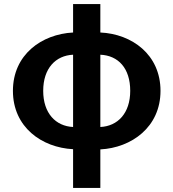

<svg xmlns="http://www.w3.org/2000/svg" viewBox="-20 -730 859 951"><path d="M477 -459C566 -455 625 -392 625 -280C625 -169 563 -105 477 -101ZM342 -101C256 -105 194 -169 194 -280C194 -392 256 -455 342 -459ZM477 -710H342V-569C187 -561 44 -460 44 -280C44 -100 187 1 342 9V201H477V10C631 2 775 -100 775 -280C775 -460 633 -562 477 -569Z"/></svg>

Font: Noto Sans Japanese Bold
Style: Bold
Weight: 700
Designer: Ryoko NISHIZUKA (kana & ideographs); Paul D. Hunt (Latin, Greek & Cyrillic); Wenlong ZHANG (bopomofo); Sandoll Communica
Foundry: Adobe Systems Incorporated
Version: Version 1.000;PS 1;hotconv 1.0.78;makeotf.lib2.5.61930